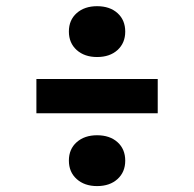

<svg xmlns="http://www.w3.org/2000/svg" viewBox="-20 -648 640 633"><path d="M100 -274.5V-387.6H500V-274.5ZM300 -460Q258.6 -460 232.8 -483.1Q207.1 -506.3 207.1 -544.1Q207.1 -581.9 232.8 -604.7Q258.6 -627.6 300 -627.6Q342.1 -627.6 367.5 -604.7Q392.9 -581.8 392.9 -543.8Q392.9 -506.3 367.5 -483.1Q342.1 -460 300 -460ZM300 -34.5Q258.6 -34.5 232.8 -57.7Q207.1 -80.8 207.1 -118.6Q207.1 -156.4 232.8 -179.2Q258.6 -202.1 300 -202.1Q342.1 -202.1 367.5 -179.2Q392.9 -156.3 392.9 -118.3Q392.9 -80.8 367.5 -57.7Q342.1 -34.5 300 -34.5Z"/></svg>

Font: Atlassian Mono
Style: Regular
Weight: 400
Monospace: yes
Designer: Philipp Nurullin, Konstantin Bulenkov
Foundry: Modifications by Atlassian Pty Ltd, manufactured by JetBrains
Version: Version 2.304